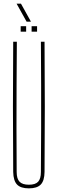

<svg xmlns="http://www.w3.org/2000/svg" viewBox="-20 -1029 317 1054"><path d="M138.5 5Q93.5 5 73.5 -16Q53.5 -37 52.5 -85Q51 -264.5 51 -442.8Q51 -621 52.5 -800H72.5Q71.5 -680.5 71 -561.5Q70.5 -442.5 70.5 -323.5Q70.5 -204.5 71.5 -85Q71.5 -47.5 87.5 -31.2Q103.5 -15 138.5 -15Q174 -15 189.2 -31.2Q204.5 -47.5 204.5 -85Q205.5 -204.5 205.8 -323.5Q206 -442.5 205.8 -561.5Q205.5 -680.5 204.5 -800H224.5Q226 -621 226 -442.8Q226 -264.5 224.5 -85Q224 -37 203.8 -16Q183.5 5 138.5 5ZM153.5 -855V-885H183.5V-855ZM93.5 -855V-885H123.5V-855ZM126 -910 71 -1009H95L150 -910Z"/></svg>

Font: Big Shoulders Thin
Style: Regular
Weight: 100
Designer: Patric King
Foundry: XO Type Co
Version: Version 2.002